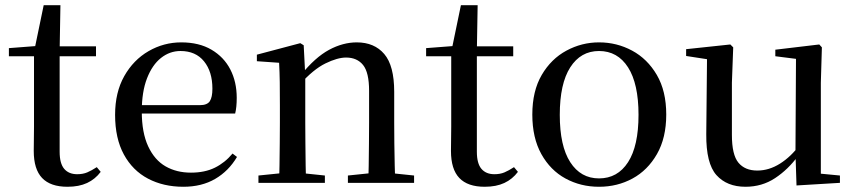

<svg xmlns="http://www.w3.org/2000/svg" viewBox="-20 -699 3271 734"><path d="M159 -484V-522H347V-484ZM238 15Q173 15 141 -18.5Q109 -52 109 -122Q109 -147 109.5 -167Q110 -187 110 -215V-484H14V-515L131 -524L112 -510L147 -679H211L208 -506V-495V-119Q208 -74 225.5 -53.5Q243 -33 275 -33Q297 -33 313.5 -40Q330 -47 350 -60L365 -42Q344 -14 313 0.5Q282 15 238 15Z M681 15Q605 15 546 -16Q487 -47 453.5 -108.5Q420 -170 420 -260Q420 -346 455 -408Q490 -470 548 -503.5Q606 -537 673 -537Q741 -537 788.5 -509Q836 -481 860.5 -433.5Q885 -386 885 -325Q885 -289 879 -265H464V-297H744Q772 -297 782 -312Q792 -327 792 -360Q792 -425 760 -464.5Q728 -504 670 -504Q629 -504 595.5 -477.5Q562 -451 542 -399.5Q522 -348 522 -273Q522 -192 546.5 -139.5Q571 -87 613 -63Q655 -39 710 -39Q763 -39 801.5 -58Q840 -77 869 -112L886 -99Q854 -45 802.5 -15Q751 15 681 15Z M968 0V-28L1076 -39H1117L1222 -28V0ZM1047 0Q1048 -25 1048.5 -66Q1049 -107 1049.5 -152Q1050 -197 1050 -230V-295Q1050 -346 1049.5 -384.5Q1049 -423 1047 -459L962 -465V-490L1128 -534L1141 -526L1147 -410V-409V-230Q1147 -197 1147.5 -152Q1148 -107 1148.5 -66Q1149 -25 1150 0ZM1310 0V-28L1416 -39H1458L1563 -28V0ZM1388 0Q1389 -25 1389.5 -65.5Q1390 -106 1390.5 -151Q1391 -196 1391 -230V-352Q1391 -422 1368 -450.5Q1345 -479 1303 -479Q1270 -479 1224 -456.5Q1178 -434 1126 -376L1119 -412H1130Q1185 -480 1238 -508.5Q1291 -537 1344 -537Q1411 -537 1449 -492.5Q1487 -448 1487 -348V-230Q1487 -196 1487.5 -151Q1488 -106 1489 -65.5Q1490 -25 1491 0Z M1754 -484V-522H1942V-484ZM1833 15Q1768 15 1736 -18.5Q1704 -52 1704 -122Q1704 -147 1704.5 -167Q1705 -187 1705 -215V-484H1609V-515L1726 -524L1707 -510L1742 -679H1806L1803 -506V-495V-119Q1803 -74 1820.5 -53.5Q1838 -33 1870 -33Q1892 -33 1908.5 -40Q1925 -47 1945 -60L1960 -42Q1939 -14 1908 0.5Q1877 15 1833 15Z M2270 15Q2200 15 2142 -16.5Q2084 -48 2049.5 -110Q2015 -172 2015 -261Q2015 -351 2051 -412.5Q2087 -474 2145.5 -505.5Q2204 -537 2270 -537Q2338 -537 2396.5 -505.5Q2455 -474 2491 -412.5Q2527 -351 2527 -261Q2527 -172 2491.5 -110Q2456 -48 2398 -16.5Q2340 15 2270 15ZM2270 -17Q2341 -17 2381 -79Q2421 -141 2421 -260Q2421 -379 2381 -441.5Q2341 -504 2270 -504Q2200 -504 2160 -441.5Q2120 -379 2120 -260Q2120 -141 2160 -79Q2200 -17 2270 -17Z M2830 15Q2759 15 2719 -29.5Q2679 -74 2680 -186L2683 -488L2707 -469L2603 -485V-511L2772 -529L2783 -518L2778 -383V-183Q2778 -107 2803 -77Q2828 -47 2875 -47Q2920 -47 2962 -73.5Q3004 -100 3037 -145L3063 -103H3031Q2993 -51 2943 -18Q2893 15 2830 15ZM3025 10 3021 -113V-114L3023 -474L2944 -484V-509L3112 -529L3122 -518L3118 -383V-35L3191 -28V0Z"/></svg>

Font: Noto Serif JP ExtraLight Medium
Style: Regular
Weight: 500
Version: Version 2.003-H1;hotconv 1.1.1;makeotfexe 2.6.0